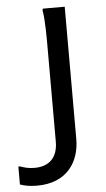

<svg xmlns="http://www.w3.org/2000/svg" viewBox="-135 -580 474 856"><g transform="rotate(-5 102.0 -152.0)"><path d="M96 -372V52C96 124 56 160 -8 160C-36 160 -56 154 -72 148H-80V228C-64 234 -40 240 -4 240C132 240 188 148 188 48V-544H90L88 -536C96 -500 96 -412 96 -372Z"/></g></svg>

Font: Kufam Arabic Latin Roman Normal
Style: Regular
Weight: 400
Designer: Wael Morcos & Artur Schmal
Version: Version 1.200;PS 001.200;hotconv 1.0.88;makeotf.lib2.5.64775